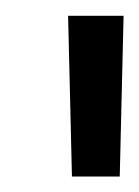

<svg xmlns="http://www.w3.org/2000/svg" viewBox="-20 -612 178 245"><path d="M137.7 -591.8 132.8 -386.7H71.8L66.9 -591.8Z"/></svg>

Font: Meera
Style: Regular
Weight: 400
Designer: Hussain KH and Suresh P for Swathanthra Malayalam Computing (SMC)
Version: 7.0.0+20160512